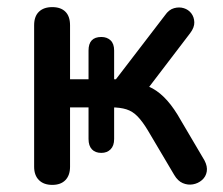

<svg xmlns="http://www.w3.org/2000/svg" viewBox="-20 -513 627 540"><path d="M127 7Q103 7 89.5 -6.5Q76 -20 76 -44V-442Q76 -467 89.5 -480Q103 -493 127 -493Q151 -493 164 -480Q177 -467 177 -442V-290H229V-371Q229 -409 265 -409Q281 -409 291 -399.5Q301 -390 301 -371V-290H306L444 -470Q455 -486 469.5 -490Q484 -494 497 -490Q510 -486 518 -475.5Q526 -465 526.5 -450.5Q527 -436 515 -420L383 -247L360 -279Q388 -276 409.5 -264Q431 -252 450.5 -230Q470 -208 489 -174L555 -62Q564 -45 561.5 -30.5Q559 -16 548 -6.5Q537 3 522.5 5.5Q508 8 494 2Q480 -4 470 -21L396 -146Q381 -171 367 -185.5Q353 -200 335.5 -205.5Q318 -211 293 -211H281L301 -223V-122Q301 -103 291 -93Q281 -83 265 -83Q248 -83 238.5 -93Q229 -103 229 -122V-211H177V-44Q177 -20 164 -6.5Q151 7 127 7Z"/></svg>

Font: Nunito SemiBold
Style: Regular
Weight: 600
Designer: Vernon Adams
Foundry: Vernon Adams
Version: Version 3.602